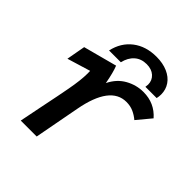

<svg xmlns="http://www.w3.org/2000/svg" viewBox="-201 -869 1001 1001"><g transform="rotate(45 300.0 -368.0)"><path d="M134 -107.5Q163 -248.5 171 -293.5Q185.5 -371.5 185.5 -419.5Q185.5 -433 185 -439L56.5 -400L75.5 -504.5L261.5 -554Q275.5 -520 288 -452Q314 -505.5 360.8 -531.8Q407.5 -558 459.5 -558Q541.5 -558 594 -498L529.5 -420.5Q509.5 -437.5 486.2 -448Q463 -458.5 433.5 -458.5Q316 -458.5 277.5 -252L230 0H112.5ZM378 -736Q425 -736 460.5 -720.5Q496 -705 515 -677.2Q534 -649.5 534 -614Q534 -598.5 530.5 -584H447.5Q449.5 -596 449.5 -602Q449.5 -633 427.5 -652.8Q405.5 -672.5 369 -672.5Q329 -672.5 302.5 -649Q276 -625.5 266.5 -584H179.5Q195.5 -655.5 248 -695.8Q300.5 -736 378 -736Z"/></g></svg>

Font: JuliaMono SemiBold
Style: Italic
Weight: 600
Italic angle: -9°
Monospace: yes
Designer: cormullion
Foundry: corm
Version: Version 0.056; ttfautohint (v1.8.4)